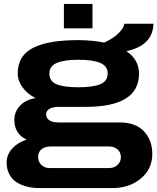

<svg xmlns="http://www.w3.org/2000/svg" viewBox="-20 -740 788 961"><path d="M299.8 -598.1V-720.2H442.9V-598.1ZM176.8 201.2Q143.1 201.2 114.3 193.8Q85.4 186.5 62.5 171.9Q39.6 157.2 26.4 131.8Q13.2 106.4 13.2 73.2Q13.2 35.2 40 4.6Q66.9 -25.9 112.8 -41Q51.8 -70.8 51.8 -139.2Q51.8 -181.2 80.6 -211.4Q109.4 -241.7 158.2 -249Q116.7 -270 92.8 -302.7Q68.8 -335.4 68.8 -372.1Q68.8 -418 88.9 -450.4Q108.9 -482.9 148.9 -502.2Q189 -521.5 243.9 -530.3Q298.8 -539.1 373 -539.1Q441.4 -539.1 501 -526.9Q546.4 -546.9 572.3 -572.5Q598.1 -598.1 603 -621.1H748Q745.1 -512.2 612.8 -483.9Q675.8 -441.4 675.8 -371.1Q675.8 -205.1 409.2 -205.1H272.9Q242.7 -205.1 226.8 -194.8Q210.9 -184.6 210.9 -167Q210.9 -148.9 227.1 -137.9Q243.2 -127 276.9 -127H581.1Q657.7 -127 700 -83.3Q742.2 -39.6 742.2 30.8Q742.2 106 684.8 153.6Q627.4 201.2 544.9 201.2ZM373 -303.2Q445.3 -303.2 482.2 -318.6Q519 -334 519 -372.1Q519 -409.2 481.7 -425Q444.3 -440.9 373 -440.9Q301.8 -440.9 264.4 -425Q227.1 -409.2 227.1 -372.1Q227.1 -333 263.4 -318.1Q299.8 -303.2 373 -303.2ZM228 101.1H526.9Q550.8 101.1 567.9 85.9Q585 70.8 585 45.9Q585 22 567.9 7.6Q550.8 -6.8 526.9 -6.8H231.9Q205.6 -6.8 188.2 6.8Q170.9 20.5 170.9 44.9Q170.9 70.3 187.3 85.7Q203.6 101.1 228 101.1Z"/></svg>

Font: Archivo Expanded
Style: Bold
Weight: 700
Width: 7
Designer: Hector Gatti
Foundry: Omnibus-Type
Version: Version 2.001